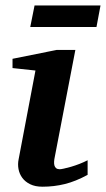

<svg xmlns="http://www.w3.org/2000/svg" viewBox="-20 -687 396 719"><path d="M308.1 -32.2Q263.2 -7.8 222.7 2.2Q182.1 12.2 139.2 12.2Q111.8 12.2 93 2.9Q74.2 -6.3 63.5 -21Q52.7 -35.6 49.3 -54Q45.9 -72.3 49.8 -90.8L112.8 -422.9L26.9 -432.1V-466.8L191.9 -500H262.2L185.1 -99.1Q183.1 -90.3 182.6 -82Q182.1 -73.7 183.8 -67.4Q185.5 -61 190.4 -57.1Q195.3 -53.2 204.1 -53.2Q208 -53.2 219.5 -55.7Q231 -58.1 246.1 -62.5Q261.2 -66.9 277.6 -73.2Q293.9 -79.6 308.1 -86.9ZM341.3 -585.9H93.3L109.4 -666.5H356.4Z"/></svg>

Font: Charis SIL Phon
Style: Bold Italic
Weight: 700
Italic angle: -11°
Foundry: SIL International
Version: Version 5.000